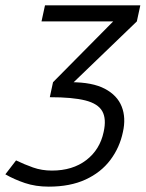

<svg xmlns="http://www.w3.org/2000/svg" viewBox="-33 -687 544 717"><path d="M135 -667H479L453 -607H122ZM149 10Q100 10 60 -3.5Q20 -17 -13 -36L27 -88Q58 -73 90.5 -61.5Q123 -50 161 -50ZM149 10 161 -50Q238 -50 289 -89Q340 -128 354 -194Q365 -243 349 -271.5Q333 -300 285.5 -312Q238 -324 153 -324L165 -380H232Q312 -380 358.5 -355.5Q405 -331 421.5 -289Q438 -247 426 -194Q414 -136 379 -89.5Q344 -43 286.5 -16.5Q229 10 149 10ZM211 -350 165 -380 449 -667H491L478 -607Z"/></svg>

Font: Epunda Slab Light
Style: Italic
Weight: 300
Italic angle: -12°
Designer: Simon Atzbach
Foundry: typofactur
Version: Version 1.102